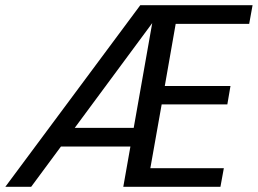

<svg xmlns="http://www.w3.org/2000/svg" viewBox="-60 -718 990 738"><path d="M124.8 -154.7 176.8 -226.4H495.9L483.1 -154.7ZM897.8 -626.3H615.3L573.4 -387.4H825.9L813.8 -316.6H561.4L517.9 -71.6H800.4L787.3 0H413.9L525.1 -629.2L59.8 0H-39.5L479.2 -698H910.8Z"/></svg>

Font: Poppins Variable
Style: Italic
Weight: 100
Italic angle: -10°
Designer: Jonny Pinhorn
Foundry: Indian Type Foundry
Version: Version 6.000